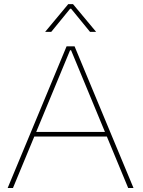

<svg xmlns="http://www.w3.org/2000/svg" viewBox="-20 -933 708 953"><path d="M322.3 -703.1H342.3V-683.6H322.3ZM521.5 -278.3V-255.4H140.1V-278.3ZM310.5 -703.1H335.9L44.4 0H18.1ZM616.2 0 324.7 -703.1H350.1L642.6 0ZM318.8 -912.6H330.6V-889.6H328.1L234.4 -774.9H204.1ZM426.8 -774.9 333 -889.6H330.6V-912.6H342.3L457 -774.9Z"/></svg>

Font: Wand UI Pro
Style: Regular
Weight: 400
Designer: Andreas Faust
Version: Version 1.003;FEAKit 1.0